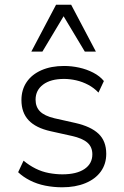

<svg xmlns="http://www.w3.org/2000/svg" viewBox="-20 -787 526 815"><path d="M244 8Q207 8 172 1Q137 -6 107.5 -21Q78 -36 57 -56L80 -105Q104 -85 131 -71.5Q158 -58 187.5 -52.5Q217 -47 245 -47Q305 -47 338.5 -69.5Q372 -92 372 -132Q372 -163 351 -181.5Q330 -200 285 -210L195 -230Q132 -244 101.5 -276.5Q71 -309 71 -362Q71 -406 93 -438.5Q115 -471 156 -489Q197 -507 252 -507Q284 -507 316 -500Q348 -493 376 -478.5Q404 -464 421 -443L398 -394Q379 -414 354.5 -427Q330 -440 303.5 -446Q277 -452 252 -452Q195 -452 163 -428Q131 -404 131 -364Q131 -333 150 -314Q169 -295 211 -285L300 -265Q366 -250 398.5 -219Q431 -188 431 -134Q431 -91 408 -59Q385 -27 342.5 -9.5Q300 8 244 8ZM113 -568 218 -767H282L387 -568H340L250 -718L160 -568Z"/></svg>

Font: Nunitoga
Style: Light
Weight: 300
Designer: Vernon Adams
Foundry: Vernon Adams
Version: Version 1.0